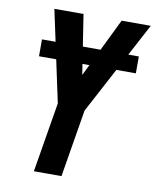

<svg xmlns="http://www.w3.org/2000/svg" viewBox="-83 -799 701 863"><g transform="rotate(10 267.5 -367.5)"><path d="M131 0 184 -319 95 -735H228L270 -464L402 -735H535L308 -308L257 0ZM64 -513V-590H506V-513Z"/></g></svg>

Font: Iosevka Extrabold
Style: Italic
Weight: 800
Italic angle: -9°
Monospace: yes
Designer: Belleve Invis
Foundry: Belleve Invis
Version: Version 32.5.0; ttfautohint (v1.8.4)